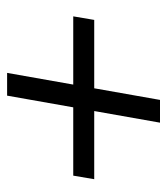

<svg xmlns="http://www.w3.org/2000/svg" viewBox="15 -560 470 540"><g transform="rotate(90 250.0 -290.0)"><path d="M185 -75 261 -505H325L249 -75ZM26 -261 36 -320H484L474 -261Z"/></g></svg>

Font: DM Sans 9pt Light
Style: Italic
Weight: 300
Italic angle: -10°
Version: Version 4.004;gftools[0.9.30]